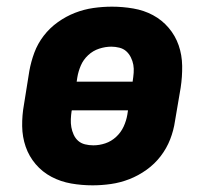

<svg xmlns="http://www.w3.org/2000/svg" viewBox="-20 -548 640 576"><path d="M258 8Q225 8 193.5 2.5Q162 -3 134.5 -17.5Q107 -32 87 -55.5Q67 -79 57 -108Q47 -137 46.5 -169.5Q46 -202 52 -235L68 -335Q73 -363 83 -390Q93 -417 111 -440.5Q129 -464 153.5 -481.5Q178 -499 205 -509.5Q232 -520 260 -524Q288 -528 316 -528Q348 -528 380 -522.5Q412 -517 439 -502.5Q466 -488 486 -464.5Q506 -441 516 -412Q526 -383 526.5 -350.5Q527 -318 522 -285L505 -185Q501 -157 490.5 -130Q480 -103 462 -79.5Q444 -56 419.5 -38.5Q395 -21 368 -10.5Q341 0 313 4Q285 8 258 8ZM210 -303H378V-304Q380 -317 381 -329.5Q382 -342 380 -353.5Q378 -365 372.5 -376Q367 -387 358.5 -394.5Q350 -402 338 -405Q326 -408 314 -408Q296 -408 277.5 -402Q259 -396 244.5 -382.5Q230 -369 222.5 -351.5Q215 -334 212 -316ZM260 -112Q278 -112 296 -118Q314 -124 328.5 -137.5Q343 -151 351 -168.5Q359 -186 362 -204L364 -217H196L195 -216Q193 -203 192.5 -190.5Q192 -178 194 -166.5Q196 -155 201 -144Q206 -133 214.5 -125.5Q223 -118 235 -115Q247 -112 260 -112Z"/></svg>

Font: Iosevka SS04 Hv Ex Obl
Style: Regular
Weight: 900
Width: 7
Italic angle: -9°
Monospace: yes
Designer: Belleve Invis
Foundry: Belleve Invis
Version: Version 19.0.0; ttfautohint (v1.8.4)